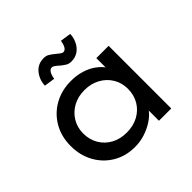

<svg xmlns="http://www.w3.org/2000/svg" viewBox="-182 -937 1138 1138"><g transform="rotate(-45 386.5 -368.0)"><path d="M337 10Q260 10 200 -25.5Q140 -61 105.5 -123Q71 -185 71 -264Q71 -343 106.5 -404.5Q142 -466 204 -501Q266 -536 345 -536Q393 -536 433.5 -523.5Q474 -511 504 -489Q534 -467 552 -440.5Q570 -414 572 -385L547 -389V-525H650V0H547V-133L569 -134Q565 -109 545.5 -83.5Q526 -58 493.5 -37Q461 -16 421 -3Q381 10 337 10ZM363 -85Q418 -85 460.5 -108Q503 -131 527 -171.5Q551 -212 551 -264Q551 -314 527 -354Q503 -394 460.5 -417.5Q418 -441 363 -441Q308 -441 266 -417.5Q224 -394 200 -354Q176 -314 176 -264Q176 -212 200 -171.5Q224 -131 266 -108Q308 -85 363 -85ZM429 -615Q409 -615 395.5 -623Q382 -631 367 -643Q348 -660 338.5 -666.5Q329 -673 321 -673Q308 -673 298 -658.5Q288 -644 284 -615L216 -625Q218 -674 247.5 -710Q277 -746 326 -746Q346 -746 359.5 -738Q373 -730 388 -718Q408 -702 417 -695Q426 -688 434 -688Q448 -688 457.5 -703Q467 -718 471 -746L539 -736Q538 -704 524 -676Q510 -648 486 -631.5Q462 -615 429 -615Z"/></g></svg>

Font: Lexend Exa
Style: Regular
Weight: 400
Designer: Bonnie Shaver-Troup, Thomas Jockin
Foundry: Lexend
Version: Version 1.007